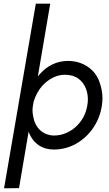

<svg xmlns="http://www.w3.org/2000/svg" viewBox="-20 -800 593 1040"><path d="M83 219 135 -87C138 -79 141 -71 145 -64C169 -19 211 10 272 10C315 10 356 -1 393 -22C467 -64 520 -141 532 -230C534 -244 535 -257 535 -270C535 -298 529 -328 518 -358C497 -419 435 -470 348 -470C287 -470 235 -443 196 -399C193 -395 189 -391 185 -386L252 -780H174L2 220ZM453 -230C439 -135 358 -66 274 -66C273 -66 271 -66 270 -66C211 -68 170 -109 160 -168C158 -179 156 -191 156 -203C156 -208 157 -213 157 -218L162 -249C167 -265 173 -280 181 -295C213 -355 272 -395 332 -395C361 -395 386 -388 406 -373C445 -343 456 -298 456 -261C456 -251 455 -241 453 -230Z"/></svg>

Font: Jost
Style: Italic
Weight: 400
Italic angle: -5°
Version: Version 3.710